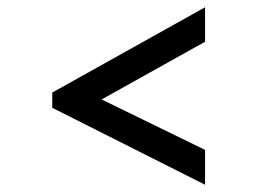

<svg xmlns="http://www.w3.org/2000/svg" viewBox="-20 -560 724 529"><path d="M545 -51 124 -263V-305L545 -540V-445L260 -286L545 -147Z"/></svg>

Font: Ekushey Ghorautra
Style: Bold
Weight: 700
Designer: Al Mamun Sumon
Foundry: Al Mamun Sumon
Version: Version 1.0